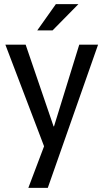

<svg xmlns="http://www.w3.org/2000/svg" viewBox="-20 -700 500 928"><path d="M454 -484H363L241 -89H239L104 -484H6L193 7L117 208H211ZM359 -680H250L160 -553H234Z"/></svg>

Font: Gamestation Text
Style: Bold
Weight: 400
Designer: Jonas Hecksher
Foundry: Jonas Hecksher, Playtypeª, e-types AS
Version: Version 1.003